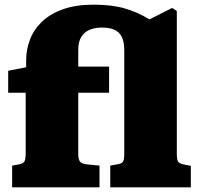

<svg xmlns="http://www.w3.org/2000/svg" viewBox="-20 -802 860 822"><path d="M32 0V-93L60 -98Q80 -102 85 -111.5Q90 -121 90 -148V-405H15V-499L92 -514V-545Q92 -590 108.5 -633Q125 -676 160 -709.5Q195 -743 250 -762.5Q305 -782 380 -782Q459 -782 514 -766Q569 -750 620 -719L717 -768L737 -755V-145Q737 -118 742.5 -110Q748 -102 766 -98L797 -92V0H452V-93L485 -99Q503 -102 507.5 -111.5Q512 -121 512 -146V-587Q512 -624 501 -645Q490 -666 469 -675Q448 -684 416 -684Q387 -684 364 -674.5Q341 -665 328 -644Q315 -623 315 -588V-517H447V-405H315V-144Q315 -119 323 -109.5Q331 -100 356 -98L406 -93V0Z"/></svg>

Font: Literata Black
Style: Regular
Weight: 900
Designer: Latin by Veronika Burian and Jose Scaglione. Greek by Irene Vlachou. Cyrillic by Vera Evstafieva.
Foundry: TypeTogether
Version: Version 3.103;gftools[0.9.29]